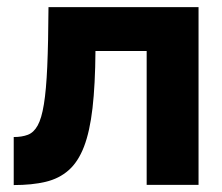

<svg xmlns="http://www.w3.org/2000/svg" viewBox="-20 -520 624 540"><path d="M116.4 -500Q115.8 -399.5 112.9 -333Q110 -266.5 103.4 -226.5Q96.9 -186.6 85.8 -166.8Q74.8 -147.1 58.2 -140.9Q41.7 -134.6 18.6 -134.6V0.5Q70.1 0.5 108.3 -8.6Q146.5 -17.7 173.1 -41.3Q199.8 -64.8 216.2 -107.4Q232.6 -150 240.2 -216Q247.8 -282 248.5 -376.5H392.5V0H538.4V-500Z"/></svg>

Font: Overused Grotesk Light
Style: Regular
Weight: 300
Designer: RandomMaerks
Version: Version 0.005